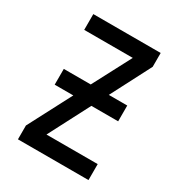

<svg xmlns="http://www.w3.org/2000/svg" viewBox="-170 -826 871 938"><g transform="rotate(30 265.0 -357.0)"><path d="M70 0H468V-90H179L299 -321H450V-410H346L463 -636V-714H83V-625H357L244 -410H92V-321H197L70 -78Z"/></g></svg>

Font: Noto Sans Mono Condensed Medium
Style: Regular
Weight: 500
Width: 3
Designer: Monotype Design Team
Foundry: Monotype Imaging Inc.
Version: Version 2.014